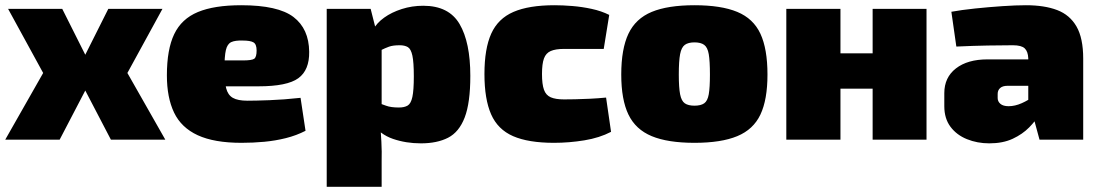

<svg xmlns="http://www.w3.org/2000/svg" viewBox="-23 -534 4202 734"><path d="M598 -500 464 -255 609 0H401L268 -255L391 -500ZM215 -500 338 -255 205 0H-3L142 -255L8 -500ZM407 -316V-198H201V-316Z M899 -514Q1040 -514 1099 -469Q1158 -424 1159 -336Q1160 -266 1117.5 -235Q1075 -204 965 -204H696V-303H906Q940 -303 949 -309.5Q958 -316 958 -341Q958 -365 946 -372Q934 -379 905 -379Q876 -380 861 -373Q846 -366 840.5 -342.5Q835 -319 835 -269Q835 -223 841.5 -197Q848 -171 867 -160Q886 -149 923 -149Q953 -149 1007.5 -151Q1062 -153 1126 -160L1145 -34Q1110 -16 1070 -6Q1030 4 987.5 8Q945 12 900 12Q796 12 733 -17Q670 -46 642.5 -103.5Q615 -161 615 -246Q615 -345 643 -403.5Q671 -462 733.5 -488Q796 -514 899 -514Z M1595 -512Q1693 -512 1734 -442Q1775 -372 1775 -244Q1775 -141 1753.5 -85Q1732 -29 1690 -7.5Q1648 14 1586 14Q1529 14 1479.5 -3Q1430 -20 1400 -62L1414 -144Q1434 -137 1452.5 -130Q1471 -123 1502 -123Q1523 -123 1535.5 -130.5Q1548 -138 1553.5 -163.5Q1559 -189 1559 -242Q1559 -296 1553.5 -321.5Q1548 -347 1536 -354Q1524 -361 1505 -361Q1479 -361 1464 -355.5Q1449 -350 1433 -342L1404 -421Q1417 -446 1445.5 -466.5Q1474 -487 1513 -499.5Q1552 -512 1595 -512ZM1394 -500 1414 -421 1436 -405V-74L1430 -62Q1433 -30 1435 8Q1437 46 1436 81V180H1226V-500Z M2097 -514Q2128 -514 2165 -511Q2202 -508 2239 -500Q2276 -492 2306 -477L2285 -347Q2237 -347 2201 -347Q2165 -347 2133 -347Q2101 -347 2082.5 -339Q2064 -331 2056.5 -310.5Q2049 -290 2049 -251Q2049 -212 2056.5 -191Q2064 -170 2082.5 -162Q2101 -154 2133 -154Q2150 -154 2175.5 -154.5Q2201 -155 2232 -156.5Q2263 -158 2294 -161L2313 -30Q2269 -7 2211 2.5Q2153 12 2095 12Q1997 12 1938.5 -13.5Q1880 -39 1854.5 -97Q1829 -155 1829 -251Q1829 -348 1855 -405.5Q1881 -463 1940 -488.5Q1999 -514 2097 -514Z M2632 -514Q2734 -514 2795.5 -488.5Q2857 -463 2884 -405Q2911 -347 2911 -249Q2911 -153 2884 -96Q2857 -39 2795.5 -13.5Q2734 12 2632 12Q2530 12 2468.5 -13.5Q2407 -39 2379.5 -96Q2352 -153 2352 -249Q2352 -347 2379.5 -405Q2407 -463 2468.5 -488.5Q2530 -514 2632 -514ZM2632 -372Q2608 -372 2595 -362.5Q2582 -353 2577 -327Q2572 -301 2572 -249Q2572 -199 2577 -173.5Q2582 -148 2595 -139Q2608 -130 2632 -130Q2656 -130 2669 -139Q2682 -148 2686.5 -173.5Q2691 -199 2691 -249Q2691 -301 2686.5 -327Q2682 -353 2669 -362.5Q2656 -372 2632 -372Z M3190 -500V0H2983V-500ZM3322 -330V-195H3183V-330ZM3519 -500V0H3313V-500Z M3899 -514Q3970 -514 4018.5 -495.5Q4067 -477 4092.5 -432.5Q4118 -388 4118 -310V0H3951L3922 -107L3908 -127V-311Q3907 -337 3894.5 -349Q3882 -361 3849 -361Q3810 -361 3753.5 -360Q3697 -359 3633 -356L3614 -489Q3652 -496 3704.5 -501.5Q3757 -507 3809 -510.5Q3861 -514 3899 -514ZM4037 -307 4036 -206H3829Q3810 -206 3800.5 -197.5Q3791 -189 3791 -175V-159Q3791 -146 3801.5 -137Q3812 -128 3833 -128Q3857 -128 3883 -139.5Q3909 -151 3933 -169Q3957 -187 3974 -206V-142Q3967 -125 3952 -99Q3937 -73 3911.5 -47Q3886 -21 3848.5 -3.5Q3811 14 3759 14Q3713 14 3673.5 -2Q3634 -18 3610.5 -49.5Q3587 -81 3587 -128V-178Q3587 -238 3631.5 -272.5Q3676 -307 3752 -307Z"/></svg>

Font: Exo 2 Black
Style: Regular
Weight: 900
Designer: Natanael Gama
Foundry: Natanael Gama
Version: Version 2.010